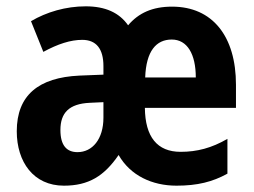

<svg xmlns="http://www.w3.org/2000/svg" viewBox="-20 -577 802 607"><path d="M524 -556C462 -556 418 -536 385 -497C357 -537 313 -557 251 -557C188 -557 127 -539 78 -510L117 -413C163 -438 203 -451 240 -451C284 -451 307 -423 307 -368V-341L231 -338C102 -332 33 -276 33 -162C33 -65 86 10 182 10C260 10 309 -20 355 -87C392 -22 461 10 538 10C604 10 652 -2 699 -28V-138C649 -109 603 -97 551 -97C477 -97 439 -144 438 -236H726V-309C726 -462 652 -556 524 -556ZM523 -452C572 -452 599 -406 599 -332H439C442 -416 474 -452 523 -452ZM264 -252 307 -254V-205C307 -137 272 -96 225 -96C191 -96 171 -117 171 -166C171 -220 198 -249 264 -252Z"/></svg>

Font: Noto Sans Devanagari UI Condensed
Style: Bold
Weight: 700
Width: 3
Designer: Jelle Bosma - Monotype Design Team
Foundry: Monotype Imaging Inc.
Version: Version 2.004